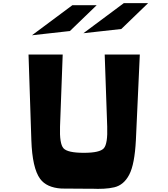

<svg xmlns="http://www.w3.org/2000/svg" viewBox="-20 -1198 1074 1225"><path d="M754 -1013 512 -986 770 -1178H925ZM426 -1000 184 -973 442 -1165H597ZM180 -304 162 -850H380L363 -391Q359 -281 385 -252Q411 -223 515 -223Q617 -223 642.5 -252Q668 -281 664 -391L648 -850H872L847 -304Q843 -227 832.5 -172Q822 -117 804.5 -83.5Q787 -50 763 -30Q739 -10 709 -3Q679 4 642.5 6Q606 8 563 6Q532 6 515 6Q381 6 372 5Q277 -1 236 -57Q186 -125 180 -304Z"/></svg>

Font: OpenDyslexic
Style: Bold
Weight: 800
Designer: Abbie Gonzalez
Version: Version 0.920;hotconv 1.0.109;makeotfexe 2.5.65596